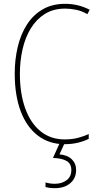

<svg xmlns="http://www.w3.org/2000/svg" viewBox="-20 -744 515 1004"><path d="M321 -699Q259 -699 214.5 -671Q170 -643 141 -595.5Q112 -548 98 -486.5Q84 -425 84 -358Q84 -256 111.5 -178.5Q139 -101 191.5 -58Q244 -15 318 -15Q359 -15 391 -24Q423 -33 444 -43V-18Q421 -6 388.5 2Q356 10 318 10Q237 10 178 -35Q119 -80 88 -163Q57 -246 57 -359Q57 -432 72.5 -498Q88 -564 120.5 -615Q153 -666 203 -695Q253 -724 321 -724Q389 -724 449 -693L437 -670Q407 -687 377.5 -693Q348 -699 321 -699ZM378 145Q378 188 347.5 214Q317 240 267 240Q240 240 218 234V210Q241 217 267 217Q303 217 328 198.5Q353 180 353 145Q353 111 327 97Q301 83 257 82L294 0H320L291 63Q333 67 355.5 89Q378 111 378 145Z"/></svg>

Font: Noto Sans Myanmar Condensed Thin
Style: Regular
Weight: 100
Width: 3
Designer: Monotype Design Team
Foundry: Monotype Imaging Inc.
Version: Version 2.107; ttfautohint (v1.8.4.7-5d5b)